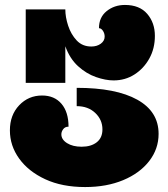

<svg xmlns="http://www.w3.org/2000/svg" viewBox="-20 -738 681 776"><path d="M84 -403V-700H244Q244 -669 255.5 -634Q267 -599 290 -574.5Q313 -550 349 -550Q372 -550 387.5 -561.5Q403 -573 403 -590Q403 -603 396 -613.5Q389 -624 380 -624Q380 -668 411 -693Q442 -718 485 -718Q544 -718 575 -682Q606 -646 606 -593Q606 -542 583.5 -501.5Q561 -461 523.5 -437Q486 -413 439 -413Q407 -413 368 -426.5Q329 -440 295.5 -470.5Q262 -501 244 -551V-403ZM324 18Q231 18 163 -13.5Q95 -45 57.5 -97Q20 -149 20 -211Q20 -273 57.5 -312.5Q95 -352 150 -352Q200 -352 228.5 -318.5Q257 -285 257 -226Q243 -226 235.5 -216Q228 -206 228 -195Q228 -174 251 -159.5Q274 -145 310 -145Q348 -145 371 -163Q394 -181 394 -215Q394 -254 365 -281.5Q336 -309 290 -309V-383Q449 -383 535 -335Q621 -287 621 -197Q621 -136 583 -87Q545 -38 478 -10Q411 18 324 18Z"/></svg>

Font: Exile
Style: Regular
Weight: 400
Designer: Bartłomiej Rózga @rozgatype
Version: Version 1.000; ttfautohint (v1.8.4.7-5d5b)